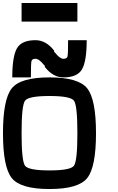

<svg xmlns="http://www.w3.org/2000/svg" viewBox="-20 -1270 790 1290"><path d="M500 -375Q500 -562.5 476.6 -593.8Q453.1 -625 312.5 -625Q171.9 -625 148.4 -593.8Q125 -562.5 125 -375Q125 -187.5 148.4 -156.2Q171.9 -125 312.5 -125Q453.1 -125 476.6 -156.2Q500 -187.5 500 -375ZM625 -375Q625 -148.4 566.4 -74.2Q507.8 0 312.5 0Q117.2 0 58.6 -74.2Q0 -148.4 0 -375Q0 -601.6 58.6 -675.8Q117.2 -750 312.5 -750Q507.8 -750 566.4 -675.8Q625 -601.6 625 -375ZM187.5 -750H62.5Q62.5 -890.6 93.8 -945.3Q125 -1000 218.8 -1000Q289.1 -1000 343.8 -929.7Q343.8 -929.7 343.8 -921.9Q351.6 -914.1 351.6 -914.1Q382.8 -875 406.2 -875Q429.7 -875 433.6 -890.6Q437.5 -906.2 437.5 -1000H562.5Q562.5 -859.4 531.2 -804.7Q500 -750 406.2 -750Q335.9 -750 281.2 -820.3Q281.2 -820.3 281.2 -828.1Q273.4 -835.9 273.4 -835.9Q242.2 -875 218.8 -875Q195.3 -875 191.4 -859.4Q187.5 -843.8 187.5 -750ZM500 -1250V-1125H125V-1250Z"/></svg>

Font: CraftyPE
Style: Regular
Weight: 400
Designer: Erek Butcher
Foundry: Haunted Coop
Version: Version 0.018;April 4, 2024;FontCreator 15.0.0.2962 64-bit